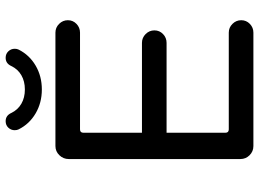

<svg xmlns="http://www.w3.org/2000/svg" viewBox="-136 -758 895 663"><g transform="rotate(-90 311.5 -426.5)"><path d="M196.3 -809.6Q193.4 -815.4 193.4 -823.2Q193.4 -835.9 202.1 -845.2Q210.9 -854.5 224.6 -854.5Q244.1 -854.5 252.9 -835Q263.7 -812.5 284.7 -800.3Q305.7 -788.1 334 -788.1Q362.3 -788.1 383.3 -800.3Q404.3 -812.5 415 -835Q423.8 -854.5 443.4 -854.5Q457 -854.5 465.8 -845.2Q474.6 -835.9 474.6 -823.2Q474.6 -815.4 471.7 -809.6Q453.1 -772.5 416.5 -751Q379.9 -729.5 334 -729.5Q288.1 -729.5 251.5 -751Q214.8 -772.5 196.3 -809.6ZM93.8 -43.9V-636.7Q93.8 -655.3 106.9 -668.9Q120.1 -682.6 138.7 -682.6H530.3Q547.9 -682.6 560.5 -669.9Q573.2 -657.2 573.2 -639.6Q573.2 -622.1 560.5 -609.9Q547.9 -597.7 530.3 -597.7H196.3Q184.6 -597.7 184.6 -585.9V-383.8H495.1Q512.7 -383.8 525.4 -371.1Q538.1 -358.4 538.1 -340.8Q538.1 -323.2 525.4 -311Q512.7 -298.8 495.1 -298.8H184.6V-95.7Q184.6 -84 196.3 -84H530.3Q547.9 -84 560.5 -71.3Q573.2 -58.6 573.2 -41Q573.2 -23.4 560.5 -11.2Q547.9 1 530.3 1H138.7Q120.1 1 106.9 -12.2Q93.8 -25.4 93.8 -43.9Z"/></g></svg>

Font: KTXP_ComRound
Style: Medium
Weight: 500
Version: Version 1.01;May 16, 2022;FontCreator 13.0.0.2683 64-bit